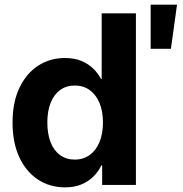

<svg xmlns="http://www.w3.org/2000/svg" viewBox="-20 -784 776 814"><path d="M255.9 10.3Q190.9 10.3 140.6 -22.9Q90.3 -56.2 61.8 -117.7Q33.2 -179.2 33.2 -264.6Q33.2 -350.1 62.3 -411.4Q91.3 -472.7 141.6 -505.4Q191.9 -538.1 255.4 -538.1Q294.4 -538.1 324 -526.1Q353.5 -514.2 374.5 -493.9Q395.5 -473.6 408.7 -448.7H411.1V-727.5H556.2V0H413.1V-83H409.7Q397 -56.2 375.7 -35.2Q354.5 -14.2 324.7 -2Q294.9 10.3 255.9 10.3ZM296.9 -107.4Q333.5 -107.4 360.4 -127Q387.2 -146.5 401.9 -181.9Q416.5 -217.3 416.5 -264.6Q416.5 -312.5 401.9 -347.4Q387.2 -382.3 360.6 -401.9Q334 -421.4 296.9 -421.4Q260.7 -421.4 234.6 -402.1Q208.5 -382.8 194.6 -347.9Q180.7 -313 180.7 -264.6Q180.7 -216.3 194.6 -180.9Q208.5 -145.5 234.6 -126.5Q260.7 -107.4 296.9 -107.4ZM618.7 -577.1V-764.2H730.5L704.6 -577.1Z"/></svg>

Font: Inter 24pt
Style: Bold
Weight: 700
Designer: Rasmus Andersson
Foundry: rsms
Version: Version 4.001;git-66647c0bb